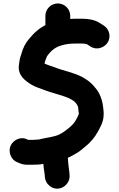

<svg xmlns="http://www.w3.org/2000/svg" viewBox="-20 -843 709 1144"><path d="M450.1 -164.8C445.5 -153.1 439.9 -141.5 433.9 -130.8C423.8 -110.6 408.1 -95.1 390.6 -80.7C366.5 -60.8 341.1 -41.6 310 -33.1C285.7 -27.5 265.3 -22 240.2 -18.4C226.1 -16.3 216.3 -11.5 206 -11.5C201.2 -11.5 196.6 -10.5 191 -10.5C186.2 -10.5 181.6 -9.5 176 -9.5H148L142.6 -12.2C99.8 -33.6 57.3 -5.1 44.1 23.8C24.7 66.5 50.7 110.7 80.4 122.6L89.9 126.4C105.2 133.9 122.4 138.5 139 138.5H176C197.6 138.5 218.3 137.7 238.3 133.3C239.5 149.5 241.1 168.7 244.5 182.7C244.6 186.7 245.2 192.9 246.6 201.5L247.6 214.2C250 234.5 259.4 251.2 275 264.1C328.2 308 401 260.3 394.4 198.7L393.5 186.1C392.8 176.8 392.1 170.4 390.5 162.5C389.9 153.8 385.5 122.9 385.5 115C385.5 107.5 384.5 101.4 384.5 97.2C404.1 88.8 421.8 77.8 439.2 67.9C457.1 57.7 470.2 44.6 485.2 32.8C517.2 7.8 544.4 -23.3 564 -60.1C577.1 -84.4 597.1 -117.3 597.5 -158.5C598.1 -166.2 597.7 -177.7 596.4 -187.3C591.2 -248.3 575.8 -288.8 542.6 -326C523 -351.2 498.1 -367.9 470 -384C418.1 -411.5 358.6 -420.8 306.5 -441.7C285 -449.7 262.4 -455.7 244.8 -464.8C249.4 -482.7 253.3 -490.6 260.2 -508.2C278.2 -534.8 303.9 -557.6 333.3 -568.3C359.4 -577.8 389.4 -583.5 424 -583.5H471C481.7 -583.5 485.3 -582.2 497.5 -579.7C499.4 -579.4 503.8 -575.7 507.3 -573.5L518.2 -566.5C555.8 -541.4 600.9 -558.8 620.4 -588.1C645.3 -625.4 628.9 -671.9 598.6 -690.6L587.7 -697.5C580.4 -702.2 575.2 -705.4 569.6 -708.6C545.1 -724.6 506.2 -731.5 470 -731.5H424C414.6 -731.5 407.5 -730.8 398.5 -730.1V-749C398.5 -789.4 364.8 -822.5 324.5 -822.5C284.2 -822.5 250.5 -789.4 250.5 -749V-693.6C232.6 -684.2 215.7 -673.2 199.1 -658.7C181.7 -645.4 164.7 -624.2 151.6 -609.3C131.2 -586.2 115.5 -553.7 107 -520.5L101.1 -503C96.8 -489.8 95.8 -474.7 93.7 -462.2C80.6 -393.4 133.8 -359.8 167.5 -338.3C194.7 -322.5 225.6 -314.5 253.5 -303.3C310.9 -281.8 382.9 -270 422.7 -238.7C434.5 -226.8 446.5 -213.5 446.5 -194C446.5 -184.5 448.7 -176 450.1 -164.8Z"/></svg>

Font: Smoothie
Style: SeBd
Weight: 600
Foundry: Cannot Into Space Fonts
Version: Version 0.8